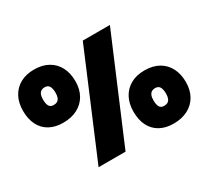

<svg xmlns="http://www.w3.org/2000/svg" viewBox="-139 -930 1251 1153"><g transform="rotate(-30 487.0 -353.0)"><path d="M542 -706 244 0H431L730 -706ZM200 -702Q145 -702 104.5 -679.5Q64 -657 42 -616Q20 -575 20 -519Q20 -463 40.5 -422Q61 -381 100.5 -359Q140 -337 195 -337Q252 -337 294 -359Q336 -381 359 -421.5Q382 -462 382 -517Q382 -573 360.5 -614.5Q339 -656 298.5 -679Q258 -702 200 -702ZM202 -578Q226 -578 235 -561.5Q244 -545 244 -517Q244 -497 239 -484Q234 -471 224 -464.5Q214 -458 198 -458Q176 -458 167 -473.5Q158 -489 158 -519Q158 -540 163.5 -553Q169 -566 179 -572Q189 -578 202 -578ZM772 -366Q717 -366 676.5 -343.5Q636 -321 614 -280Q592 -239 592 -183Q592 -127 612.5 -86Q633 -45 672.5 -23Q712 -1 767 -1Q824 -1 866 -23Q908 -45 931 -85.5Q954 -126 954 -181Q954 -237 932.5 -278.5Q911 -320 870.5 -343Q830 -366 772 -366ZM774 -242Q798 -242 807 -225.5Q816 -209 816 -181Q816 -161 811 -148Q806 -135 796 -128.5Q786 -122 770 -122Q748 -122 739 -137.5Q730 -153 730 -183Q730 -204 735.5 -217Q741 -230 751 -236Q761 -242 774 -242Z"/></g></svg>

Font: Catamaran Black
Style: Regular
Weight: 900
Designer: Pria Ravichandran
Version: Version 2.000